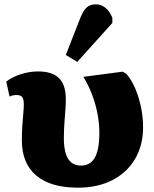

<svg xmlns="http://www.w3.org/2000/svg" viewBox="-20 -854 712 887"><path d="M340 13Q214 13 147.5 -43Q81 -99 81 -206Q81 -241 83 -271.5Q85 -302 87.5 -328Q90 -354 90 -373Q90 -396 82.5 -405.5Q75 -415 57 -415Q49 -415 40.5 -413.5Q32 -412 24 -408L9 -477Q37 -499 77 -511.5Q117 -524 156 -524Q221 -524 252.5 -493Q284 -462 284 -397Q284 -375 282.5 -352Q281 -329 279 -306Q277 -283 276 -260.5Q275 -238 275 -217Q275 -174 283.5 -145.5Q292 -117 310 -103Q328 -89 354 -89Q398 -89 418.5 -126.5Q439 -164 439 -240Q439 -283 430.5 -328Q422 -373 405.5 -416.5Q389 -460 365 -499L547 -523L564 -513Q589 -483 605.5 -443.5Q622 -404 631.5 -358.5Q641 -313 641 -266Q641 -182 603.5 -119Q566 -56 498.5 -21.5Q431 13 340 13ZM337 -568 284 -600 351 -771Q365 -806 381 -820Q397 -834 423 -834Q447 -834 466.5 -818.5Q486 -803 499 -772V-748Z"/></svg>

Font: Literata ExtraBold
Style: Regular
Weight: 800
Designer: Latin by Veronika Burian and Jose Scaglione. Greek by Irene Vlachou. Cyrillic by Vera Evstafieva.
Foundry: TypeTogether
Version: Version 3.103;gftools[0.9.29]